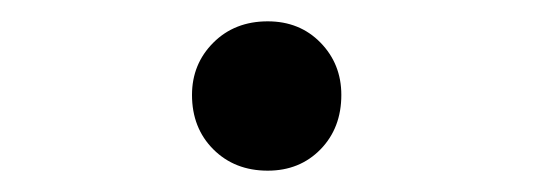

<svg xmlns="http://www.w3.org/2000/svg" viewBox="-20 -525 500 180"><path d="M231 -365Q200 -365 180 -385Q160 -405 160 -436Q160 -465 180 -485Q200 -505 231 -505Q261 -505 280.5 -485Q300 -465 300 -436Q300 -405 280.5 -385Q261 -365 231 -365Z"/></svg>

Font: Gowun Batang
Style: Bold
Weight: 700
Designer: Yanghee Ryu
Foundry: Yanghee Ryu
Version: Version 2.000